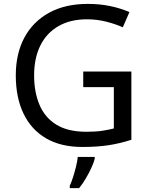

<svg xmlns="http://www.w3.org/2000/svg" viewBox="-20 -744 768 985"><path d="M407 -377H654V-27Q596 -8 537 1Q478 10 403 10Q292 10 216 -34.5Q140 -79 100.5 -161.5Q61 -244 61 -357Q61 -469 105 -551Q149 -633 231.5 -678.5Q314 -724 431 -724Q491 -724 544.5 -713Q598 -702 644 -682L610 -604Q572 -621 524.5 -633Q477 -645 426 -645Q341 -645 280 -610Q219 -575 187 -510.5Q155 -446 155 -357Q155 -272 182.5 -206.5Q210 -141 269 -104.5Q328 -68 424 -68Q471 -68 504 -73Q537 -78 564 -85V-297H407ZM466 70Q462 88 449.5 115.5Q437 143 420.5 171Q404 199 386 221H338V209Q346 192 354.5 165.5Q363 139 370 110.5Q377 82 379 61H466Z"/></svg>

Font: Noto Sans Meetei Mayek
Style: Regular
Weight: 400
Designer: Monotype Design Team and Neelakash Kshetrimayum
Foundry: Monotype Imaging Inc.
Version: Version 2.002